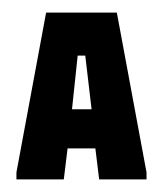

<svg xmlns="http://www.w3.org/2000/svg" viewBox="-20 -720 257 304"><path d="M6 -436V-447L53 -700H165L212 -447V-436H137L131 -485H87L81 -436ZM94 -547H125L115 -632H103Z"/></svg>

Font: Phudu Light Black
Style: Regular
Weight: 900
Version: Version 1.005;gftools[0.9.23]